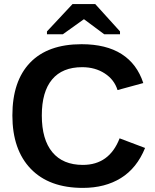

<svg xmlns="http://www.w3.org/2000/svg" viewBox="-20 -916 762 946"><path d="M388.2 -103.5Q518.6 -103.5 569.3 -234.4L694.8 -187Q654.3 -87.4 575.9 -38.8Q497.6 9.8 388.2 9.8Q222.2 9.8 131.6 -84.2Q41 -178.2 41 -347.2Q41 -516.6 128.4 -607.4Q215.8 -698.2 381.8 -698.2Q502.9 -698.2 579.1 -649.7Q655.3 -601.1 686 -506.8L559.1 -472.2Q543 -523.9 495.8 -554.4Q448.7 -585 384.8 -585Q287.1 -585 236.6 -524.4Q186 -463.9 186 -347.2Q186 -228.5 238 -166Q290 -103.5 388.2 -103.5ZM571.3 -761.2V-747.1H493.7L394.5 -820.8H392.6L289.6 -747.1H211.4V-761.2L337.4 -896H449.2Z"/></svg>

Font: Liberation Sans
Style: Bold
Weight: 700
Designer: Steve Matteson
Foundry: Ascender Corporation
Version: Version 2.1.5